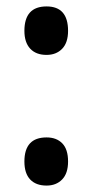

<svg xmlns="http://www.w3.org/2000/svg" viewBox="-20 -568 288 598"><path d="M56 -472Q56 -548 125 -548Q192 -548 192 -472Q192 -435 173.5 -416Q155 -397 125 -397Q92 -397 74 -416.5Q56 -436 56 -472ZM56 -65Q56 -140 125 -140Q156 -140 174 -121.5Q192 -103 192 -65Q192 -28 173.5 -9Q155 10 125 10Q92 10 74 -9Q56 -28 56 -65Z"/></svg>

Font: Noto Sans ExtraCondensed SemiBold
Style: Regular
Weight: 600
Width: 2
Designer: Monotype Design Team
Foundry: Monotype Imaging Inc.
Version: Version 2.013; ttfautohint (v1.8.4.7-5d5b)